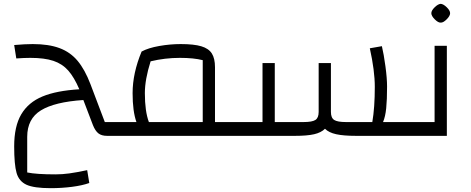

<svg xmlns="http://www.w3.org/2000/svg" viewBox="-20 -709 2458 1002"><path d="M582 -72V0H539Q510 0 493.5 -13Q477 -26 465 -56L415 -187Q265 -177 193.5 -133Q122 -89 122 5V191Q169 201 270 201Q305 201 341.5 196Q378 191 435 179L446 246Q410 259 356 266Q302 273 245 273Q157 273 118 255Q79 237 66.5 193.5Q54 150 54 55Q54 -50 91 -112.5Q128 -175 201.5 -205.5Q275 -236 394 -243Q367 -306 336 -341Q305 -376 258.5 -391.5Q212 -407 138 -407Q107 -407 65 -404L54 -474Q111 -479 151 -479Q234 -479 290.5 -458Q347 -437 385 -391.5Q423 -346 452 -270L527 -72Z M1228 -72V0H542V-72H692Q672 -128 672 -223Q672 -327 719 -440Q754 -459 811 -469Q868 -479 923 -479Q992 -479 1030.5 -467.5Q1069 -456 1085.5 -430Q1102 -404 1102 -358V-72ZM1038 -395Q991 -407 919 -407Q841 -407 766 -389Q736 -294 736 -223Q736 -128 757 -72H1038Z M2126 -72V0H1839Q1773 0 1734.5 -8.5Q1696 -17 1676 -37Q1656 -17 1619.5 -8.5Q1583 0 1519 0H1188V-72H1350V-380H1414V-72H1564Q1609 -72 1626 -83Q1643 -94 1643 -125V-380H1707V-125Q1707 -94 1724 -83Q1741 -72 1786 -72H1923Q1936 -147 1936 -256Q1936 -340 1910 -457L1973 -468Q1983 -426 1991.5 -363Q2000 -300 2000 -257Q2000 -188 1995.5 -144Q1991 -100 1979 -72Z M2086 -72H2248V-470H2312V0H2086ZM2231 -640Q2231 -654 2248.5 -671Q2266 -688 2280 -689Q2294 -688 2311.5 -671Q2329 -654 2329 -640Q2329 -626 2311 -608Q2293 -590 2280 -591Q2267 -590 2249 -608Q2231 -626 2231 -640Z"/></svg>

Font: Changa Light
Style: Regular
Weight: 300
Designer: Eduardo Rodriguez Tunni
Foundry: Eduardo Rodriguez Tunni
Version: Version 2.002; ttfautohint (v1.5) -l 8 -r 50 -G 110 -x 14 -H